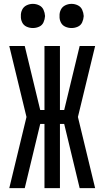

<svg xmlns="http://www.w3.org/2000/svg" viewBox="-20 -973 540 993"><path d="M28 0 117 -368 28 -735H108L188 -404H210V-735H290V-404H312L392 -735H472L383 -368L472 0H392L312 -332H290V0H210V-332H188L108 0ZM150 -828Q133 -828 117.5 -835Q102 -842 94.5 -857.5Q87 -873 88 -890Q87 -907 94.5 -922.5Q102 -938 117.5 -945.5Q133 -953 150 -953Q167 -953 182.5 -945.5Q198 -938 205 -922.5Q212 -907 213 -890Q212 -873 205 -857.5Q198 -842 182.5 -835Q167 -828 150 -828ZM350 -828Q333 -828 317.5 -835Q302 -842 294.5 -857.5Q287 -873 288 -890Q287 -907 294.5 -922.5Q302 -938 317.5 -945.5Q333 -953 350 -953Q367 -953 382.5 -945.5Q398 -938 405 -922.5Q412 -907 413 -890Q412 -873 405 -857.5Q398 -842 382.5 -835Q367 -828 350 -828Z"/></svg>

Font: Iosevka SS08
Style: Regular
Weight: 400
Monospace: yes
Designer: Belleve Invis
Foundry: Belleve Invis
Version: 2.1.0; ttfautohint (v1.8.2)